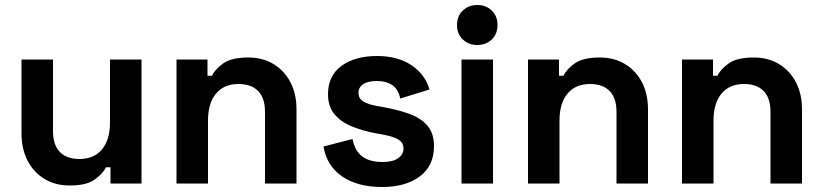

<svg xmlns="http://www.w3.org/2000/svg" viewBox="-20 -734 3294 768"><path d="M259 8Q201 8 157.5 -18.5Q114 -45 90 -92Q66 -139 66 -200V-496H192V-210Q192 -154 219.5 -126Q247 -98 298 -98Q356 -98 388 -136.5Q420 -175 420 -244V-496H546V0H422V-65H404Q392 -40 359 -16Q326 8 259 8Z M812 0H686V-496H810V-431H828Q840 -457 873 -480.5Q906 -504 973 -504Q1031 -504 1074.5 -477.5Q1118 -451 1142 -404.5Q1166 -358 1166 -296V0H1040V-286Q1040 -342 1012.5 -370Q985 -398 934 -398Q876 -398 844 -359.5Q812 -321 812 -252Z M1508 14Q1411 14 1349 -28Q1287 -70 1274 -148L1390 -178Q1397 -143 1413.5 -123Q1430 -103 1454.5 -94.5Q1479 -86 1508 -86Q1552 -86 1573 -101.5Q1594 -117 1594 -140Q1594 -163 1574 -175.5Q1554 -188 1510 -196L1482 -201Q1430 -211 1387 -228.5Q1344 -246 1318 -277Q1292 -308 1292 -357Q1292 -431 1346 -470.5Q1400 -510 1488 -510Q1571 -510 1626 -473Q1681 -436 1698 -376L1581 -340Q1573 -378 1548.5 -394Q1524 -410 1488 -410Q1452 -410 1433 -397.5Q1414 -385 1414 -363Q1414 -339 1434 -327.5Q1454 -316 1488 -310L1516 -305Q1572 -295 1617.5 -278.5Q1663 -262 1689.5 -231.5Q1716 -201 1716 -149Q1716 -71 1659.5 -28.5Q1603 14 1508 14Z M1952 0H1826V-496H1952ZM1889 -554Q1855 -554 1831.5 -576Q1808 -598 1808 -634Q1808 -670 1831.5 -692Q1855 -714 1889 -714Q1924 -714 1947 -692Q1970 -670 1970 -634Q1970 -598 1947 -576Q1924 -554 1889 -554Z M2218 0H2092V-496H2216V-431H2234Q2246 -457 2279 -480.5Q2312 -504 2379 -504Q2437 -504 2480.5 -477.5Q2524 -451 2548 -404.5Q2572 -358 2572 -296V0H2446V-286Q2446 -342 2418.5 -370Q2391 -398 2340 -398Q2282 -398 2250 -359.5Q2218 -321 2218 -252Z M2834 0H2708V-496H2832V-431H2850Q2862 -457 2895 -480.5Q2928 -504 2995 -504Q3053 -504 3096.5 -477.5Q3140 -451 3164 -404.5Q3188 -358 3188 -296V0H3062V-286Q3062 -342 3034.5 -370Q3007 -398 2956 -398Q2898 -398 2866 -359.5Q2834 -321 2834 -252Z"/></svg>

Font: Space Grotesk Variable Light
Style: Regular
Weight: 300
Designer: Florian Karsten
Foundry: Florian Karsten
Version: Version 2.000